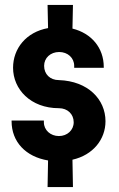

<svg xmlns="http://www.w3.org/2000/svg" viewBox="-20 -726 482 779"><path d="M27 -234C27 -151 84 -90 175 -75L173 33H276L274 -78C358 -97 408 -161 408 -234C408 -323 337 -397 219 -401C183 -401 159 -425 159 -459C159 -491 185 -515 220 -515C255 -515 281 -491 281 -459V-451H401V-454C401 -532 351 -591 274 -610L276 -706H173L175 -612C86 -596 33 -529 33 -451C33 -364 104 -287 219 -287C254 -287 279 -263 279 -230C279 -198 253 -174 219 -174C185 -174 158 -198 158 -230V-237H27Z"/></svg>

Font: Lineal
Style: Bold
Weight: 700
Designer: Created by Frank Adebiaye with contributions from Anton Moglia & Ariel Martín Pérez
Created by Frank ADEBIAYE with FontF
Foundry: Velvetyne Type Foundry
Version: Version 2.000;Glyphs 3.2 (3227)